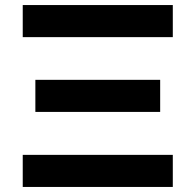

<svg xmlns="http://www.w3.org/2000/svg" viewBox="-20 -740 774 760"><path d="M664 -593H70V-720H664ZM614 -297H120V-424H614ZM664 0H70V-127H664Z"/></svg>

Font: Hauora ExtraBold
Style: Regular
Weight: 800
Designer: Wayne Shih
Foundry: WCYS
Version: Version 1.001